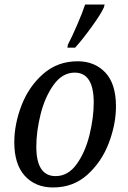

<svg xmlns="http://www.w3.org/2000/svg" viewBox="-20 -816 562 846"><path d="M43 -189Q43 -269 75 -352Q107 -435 170.5 -490.5Q234 -546 322 -546Q397 -546 444 -496.5Q491 -447 491 -347Q491 -269 459.5 -186Q428 -103 365.5 -46.5Q303 10 214 10Q136 10 89.5 -41Q43 -92 43 -189ZM393 -364Q393 -496 309 -496Q255 -496 216.5 -442.5Q178 -389 159 -313Q140 -237 140 -170Q140 -40 225 -40Q280 -40 318 -93Q356 -146 374.5 -222Q393 -298 393 -364ZM279 -619Q297 -653 320.5 -707.5Q344 -762 355 -796H441L438 -784Q426 -756 384.5 -698.5Q343 -641 311 -606H277Z"/></svg>

Font: Noto Serif Narrow
Style: Italic
Weight: 400
Width: 4
Italic angle: -12°
Designer: Monotype Design Team
Foundry: Monotype Imaging Inc.
Version: Version 1.001